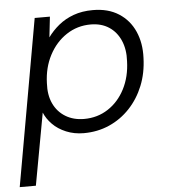

<svg xmlns="http://www.w3.org/2000/svg" viewBox="-65 -562 733 829"><g transform="rotate(-5 301.0 -147.0)"><path d="M-13 220 115 -502H181L171 -413Q191 -441 219 -464Q247 -487 284 -500.5Q321 -514 368 -514Q434 -514 480 -484.5Q526 -455 548.5 -404Q571 -353 568 -289Q566 -224 544 -169.5Q522 -115 483.5 -74Q445 -33 394 -10.5Q343 12 283 12Q242 12 207 -2.5Q172 -17 148.5 -41Q125 -65 114 -92L57 220ZM290 -49Q348 -49 394 -79Q440 -109 467 -161.5Q494 -214 496 -281Q499 -332 482 -371Q465 -410 432 -431.5Q399 -453 353 -453Q295 -453 248 -422Q201 -391 173 -337.5Q145 -284 143 -217Q140 -166 157.5 -128.5Q175 -91 209.5 -70Q244 -49 290 -49Z"/></g></svg>

Font: DM Sans 16pt Light
Style: Italic
Weight: 300
Italic angle: -10°
Version: Version 4.004;gftools[0.9.30]